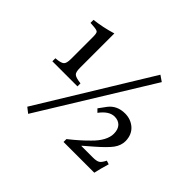

<svg xmlns="http://www.w3.org/2000/svg" viewBox="-157 -853 1082 1082"><g transform="rotate(45 383.5 -312.5)"><path d="M591 -630 185 29 153 4 556 -654ZM272 -277H72V-301Q113 -304 125 -315Q137 -325 137 -361V-535Q137 -564 131 -571Q125 -578 100 -580L71 -582V-606Q140 -614 208 -635V-361Q208 -325 220 -316Q231 -306 272 -301ZM685 -98 707 -91Q691 -37 683 0H438V-23Q472 -50 491 -67Q510 -83 542 -115Q574 -146 590 -176Q606 -206 606 -233Q606 -268 588 -287Q570 -305 541 -305Q497 -305 457 -251L439 -269L472 -314Q507 -359 570 -359Q616 -359 649 -330Q681 -301 682 -251Q682 -216 659 -184Q635 -152 576 -101L525 -57L526 -55H617Q646 -55 659 -63Q671 -70 685 -98Z"/></g></svg>

Font: Shafarik
Style: Regular
Weight: 400
Version: Version 1.001; ttfautohint (v1.8.4.7-5d5b)